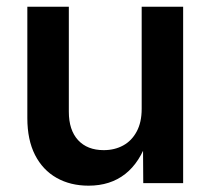

<svg xmlns="http://www.w3.org/2000/svg" viewBox="-20 -556 639 583"><path d="M249 7.8Q193.8 7.8 151.9 -15.9Q109.9 -39.6 86.4 -85.4Q63 -131.3 63 -197.3V-535.6H189V-216.8Q189 -161.1 217 -130.6Q245.1 -100.1 294.9 -100.1Q328.1 -100.1 354 -114.3Q379.9 -128.4 395 -156.5Q410.2 -184.6 410.2 -225.6V-535.6H536.1V0H415L414.1 -133.8H428.7Q405.3 -63 360.1 -27.6Q314.9 7.8 249 7.8Z"/></svg>

Font: Inter 20pt SemiBold
Style: Regular
Weight: 600
Version: Version 4.001;git-66647c0bb